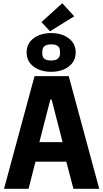

<svg xmlns="http://www.w3.org/2000/svg" viewBox="-20 -1170 640 1190"><path d="M435 0 391 -168H200L157 0H5L194 -698H406L595 0ZM300 -553H292L224 -289H368ZM290 -976 237 -1033 366 -1150 440 -1069ZM145 -845Q145 -900 188 -932.5Q231 -965 297 -965Q363 -965 406 -932.5Q449 -900 449 -845Q449 -790 406 -757.5Q363 -725 297 -725Q231 -725 188 -757.5Q145 -790 145 -845ZM352 -840V-850Q352 -874 338.5 -884.5Q325 -895 297 -895Q270 -895 256 -884Q242 -873 242 -850V-840Q242 -816 255.5 -805.5Q269 -795 297 -795Q324 -795 338 -806Q352 -817 352 -840Z"/></svg>

Font: iA Writer Quattro V
Style: Regular
Weight: 400
Designer: Mike Abbink, Paul van der Laan, Pieter van Rosmalen, Oliver Reichenstein
Foundry: Information Architects Inc.
Version: Version 2.000